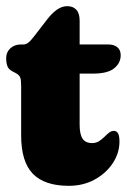

<svg xmlns="http://www.w3.org/2000/svg" viewBox="-25 -592 411 622"><path d="M25.5 -355.5 16 -360.5Q2.5 -367.5 -1.2 -378Q-5 -388.5 -5 -403.5Q-5 -423 8.5 -435.5Q22 -448 43 -448H51.5Q59.5 -448 67.5 -454.5Q75.5 -461 89.5 -479.5L128.5 -530Q144.5 -550.5 160.2 -561.2Q176 -572 193 -572Q211.5 -572 222.2 -560.5Q233 -549 233 -525V-187.5Q233 -157 242.5 -142.8Q252 -128.5 273.5 -128.5Q286 -128.5 295.5 -134.5Q305 -140.5 312.8 -148.2Q320.5 -156 328 -162Q335.5 -168 343.5 -168Q352.5 -168 357.2 -160.2Q362 -152.5 362 -133.5Q362 -96 340.2 -63.2Q318.5 -30.5 281.5 -10.2Q244.5 10 198 10Q119.5 10 81.5 -29Q43.5 -68 43.5 -153.5V-314.5Q43.5 -331 40.8 -340Q38 -349 25.5 -355.5ZM169.5 -353.5V-448H325Q344.5 -448 355.2 -439Q366 -430 366 -413Q366 -388 345 -370.8Q324 -353.5 275.5 -353.5Z"/></svg>

Font: Fraunces 144pt S100 Black
Style: Regular
Weight: 900
Version: Version 1.000